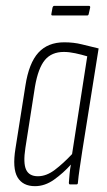

<svg xmlns="http://www.w3.org/2000/svg" viewBox="-20 -632 366 658"><path d="M100 6Q58 6 40 -24.5Q22 -55 33 -123L67 -338Q79 -416 111.5 -451.5Q144 -487 200 -487Q233 -487 260.5 -480Q288 -473 318 -466L262 -115Q256 -75 252.5 -51.5Q249 -28 247 -6Q247 0 242 0H220Q216 0 216 -6Q217 -20 218.5 -36.5Q220 -53 223 -68Q197 -39 165.5 -16.5Q134 6 100 6ZM110 -28Q139 -28 168 -50Q197 -72 227 -104L279 -439Q259 -445 238 -449.5Q217 -454 199 -454Q157 -454 134 -426.5Q111 -399 100 -336L67 -125Q59 -73 69.5 -50.5Q80 -28 110 -28ZM160 -579Q155 -579 156 -584L160 -606Q162 -612 166 -612H284Q290 -612 289 -606L284 -584Q283 -579 279 -579Z"/></svg>

Font: Sofia Sans Extra Condensed ExtraLight
Style: Italic
Weight: 250
Italic angle: -9°
Version: Version 4.100